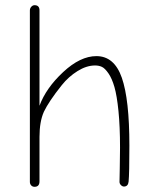

<svg xmlns="http://www.w3.org/2000/svg" viewBox="-20 -712 603 739"><path d="M113 7Q105 7 100 1.5Q95 -4 95 -12V-672Q95 -680 100.5 -686Q106 -692 113 -692Q132 -692 132 -672V-305Q157 -373 223 -434.5Q289 -496 351 -496Q420 -496 449 -412.5Q478 -329 478 -152Q478 -44 475 -13Q473 6 457 6Q451 6 445.5 0.5Q440 -5 440 -12Q440 -21 441 -65.5Q442 -110 442 -144Q442 -225 436 -284.5Q430 -344 420.5 -377Q411 -410 397.5 -429.5Q384 -449 372.5 -454.5Q361 -460 346 -460Q313 -460 278.5 -438.5Q244 -417 218 -384.5Q192 -352 175 -326.5Q158 -301 149 -282Q132 -244 132 -185V-14Q132 7 113 7Z"/></svg>

Font: Comic Neue Light
Style: Regular
Weight: 300
Designer: Craig Rozynski
Foundry: Craig Rozynski
Version: Version 2.003